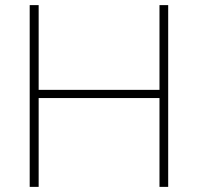

<svg xmlns="http://www.w3.org/2000/svg" viewBox="-20 -730 773 750"><path d="M637 -710V0H603V-347H131V0H96V-710H131V-379H603V-710Z"/></svg>

Font: Raleway-v4020 ExtraLight
Style: Regular
Weight: 275
Designer: Matt McInerney, Pablo Impallari, Rodrigo Fuenzalida
Foundry: Matt McInerney, Pablo Impallari, Rodrigo Fuenzalida
Version: Version 4.020;PS 004.020;hotconv 1.0.88;makeotf.lib2.5.64775